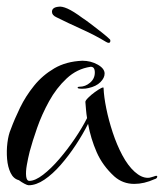

<svg xmlns="http://www.w3.org/2000/svg" viewBox="-46 -550 486 569"><path d="M39 -1Q35 -1 26.5 -5.5Q18 -10 10 -16Q-6 -20 -14.5 -37.5Q-23 -55 -25 -79Q-27 -103 -24 -127Q-21 -151 -14 -167Q-3 -197 13.5 -231Q30 -265 55 -296Q80 -327 115 -347.5Q150 -368 198 -370Q223 -370 243.5 -358.5Q264 -347 264 -332Q264 -319 251.5 -306.5Q239 -294 216 -289Q212 -288 207.5 -287.5Q203 -287 198 -287Q184 -287 184 -290Q184 -293 190 -293Q207 -293 221 -305Q235 -317 235 -335Q235 -353 222 -352Q182 -346 151.5 -317.5Q121 -289 99.5 -250Q78 -211 64 -171Q50 -131 42 -101Q37 -81 33.5 -61Q30 -41 31.5 -27.5Q33 -14 41 -14Q58 -14 81.5 -32Q105 -50 129.5 -78.5Q154 -107 176 -139.5Q198 -172 212 -200Q210 -212 209 -224Q208 -236 207 -248Q207 -252 215.5 -260.5Q224 -269 235 -277Q246 -285 254 -289Q262 -293 261 -288Q262 -263 269 -228.5Q276 -194 288 -157.5Q300 -121 316.5 -90Q333 -59 353 -41Q373 -23 392 -23Q397 -23 401.5 -24.5Q406 -26 410 -27Q414 -29 418 -29Q420 -29 420 -27Q420 -21 412 -19Q381 -5 352 -5Q318 -5 293 -27Q258 -59 240.5 -99Q223 -139 215 -183Q200 -153 179 -121Q158 -89 134 -61.5Q110 -34 85.5 -17.5Q61 -1 39 -1ZM276 -423Q273 -423 268 -426Q237 -445 196 -463.5Q155 -482 121 -499Q108 -505 108 -515Q108 -528 127 -530Q137 -532 154 -524.5Q171 -517 198 -497Q206 -492 222.5 -479.5Q239 -467 255.5 -454Q272 -441 280 -433Q281 -432 281 -429Q281 -423 276 -423Z"/></svg>

Font: Festive
Style: Regular
Weight: 400
Designer: Robert E. Leuschke
Foundry: Robert E. Leuschke
Version: Version 1.101; ttfautohint (v1.8.3)